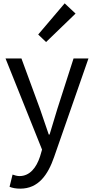

<svg xmlns="http://www.w3.org/2000/svg" viewBox="-20 -892 561 1146"><path d="M101 234C209 234 266 152 303 45L508 -543H419L322 -241C307 -193 291 -138 276 -89H271C254 -138 235 -194 219 -241L108 -543H13L231 1L219 42C197 109 158 159 96 159C82 159 66 154 55 150L37 223C54 230 75 234 101 234ZM255 -641 431 -811 366 -872 208 -686Z"/></svg>

Font: Microsoft YaHei
Style: Regular
Weight: 400
Designer: Ryoko NISHIZUKA 西塚涼子 (kana, bopomofo & ideographs); Paul D. Hunt (Latin, Greek & Cyrillic); Sandoll Communications 산돌커뮤니
Foundry: Adobe
Version: Version 2.001;hotconv 1.0.111;makeotfexe 2.5.65597